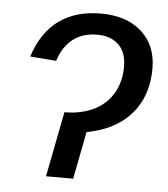

<svg xmlns="http://www.w3.org/2000/svg" viewBox="-44 -578 542 619"><g transform="rotate(5 226.5 -269.0)"><path d="M245.1 -153.3 215.3 0H127.4L168.5 -210.9Q222.2 -210.9 263.7 -231Q304.2 -251 325.7 -288.3Q347.2 -325.7 347.2 -373Q347.2 -420.4 321.5 -444.8Q295.9 -469.2 252.9 -469.2Q158.7 -469.2 127.4 -373.5L43 -380.4Q94.2 -538.1 258.8 -538.1Q341.8 -538.1 390.4 -494.4Q439 -450.7 439 -376Q439 -300.3 402.8 -247.1Q353 -173.8 245.1 -153.3Z"/></g></svg>

Font: Arimo
Style: Italic
Weight: 400
Italic angle: -12°
Designer: Steve Matteson
Foundry: Monotype Imaging Inc.
Version: Version 1.33